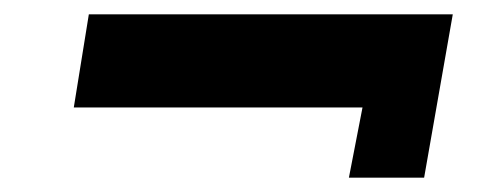

<svg xmlns="http://www.w3.org/2000/svg" viewBox="-20 -423 671 268"><path d="M83 -273H486L467 -175H572L612 -403H104Z"/></svg>

Font: Jost
Style: Bold Italic
Weight: 700
Italic angle: -5°
Version: Version 3.710